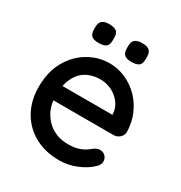

<svg xmlns="http://www.w3.org/2000/svg" viewBox="-168 -829 909 962"><g transform="rotate(30 286.0 -348.5)"><path d="M310 10Q228 10 166.5 -24.5Q105 -59 71.5 -119.5Q38 -180 38 -258Q38 -346 73.5 -408.5Q109 -471 166.5 -504.5Q224 -538 288 -538Q336 -538 380.5 -518.5Q425 -499 459 -464.5Q493 -430 513 -383.5Q533 -337 534 -282Q533 -262 518 -249Q503 -236 483 -236H95L71 -321H447L428 -303V-328Q425 -363 404 -389.5Q383 -416 352.5 -430.5Q322 -445 288 -445Q258 -445 230 -435.5Q202 -426 181 -405Q160 -384 147 -349.5Q134 -315 134 -264Q134 -209 157 -168Q180 -127 219 -104.5Q258 -82 306 -82Q342 -82 366 -89.5Q390 -97 406 -108Q422 -119 434 -129Q450 -138 464 -138Q482 -138 494 -125.5Q506 -113 506 -96Q506 -74 484 -56Q457 -30 409.5 -10Q362 10 310 10ZM377 -598Q349 -598 336.5 -609Q324 -620 324 -645V-660Q324 -686 338 -696.5Q352 -707 378 -707Q407 -707 420 -696Q433 -685 433 -660V-645Q433 -618 419.5 -608Q406 -598 377 -598ZM187 -598Q159 -598 146.5 -609Q134 -620 134 -645V-660Q134 -685 147.5 -696Q161 -707 187 -707Q217 -707 230 -696.5Q243 -686 243 -660V-645Q243 -618 229.5 -608Q216 -598 187 -598Z"/></g></svg>

Font: Quicksand SemiBold
Style: Regular
Weight: 600
Designer: Andrew Paglinawan
Foundry: Andrew Paglinawan
Version: Version 3.004